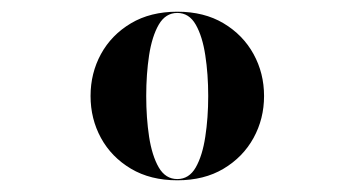

<svg xmlns="http://www.w3.org/2000/svg" viewBox="-20 -783 602 328"><path d="M134.7 -619Q134.7 -658 152.5 -690.7Q170.4 -723.4 203.7 -743.2Q237 -763 282.9 -763Q328.8 -763 361.9 -743.2Q395.1 -723.4 413.1 -690.7Q431.1 -658 431.1 -619Q431.1 -580 413.1 -547.3Q395.1 -514.6 361.9 -494.8Q328.8 -475 282.9 -475Q237 -475 203.7 -494.8Q170.4 -514.6 152.5 -547.3Q134.7 -580 134.7 -619ZM229.8 -619Q229.8 -581.8 234.7 -549.4Q239.7 -517 251.2 -497Q262.8 -477.1 282.9 -477.1Q303 -477.1 314.4 -497Q325.8 -517 330.7 -549.4Q335.7 -581.8 335.7 -619Q335.7 -656.2 330.7 -688.6Q325.8 -721 314.4 -740.9Q303 -760.9 282.9 -760.9Q262.8 -760.9 251.2 -740.9Q239.7 -721 234.7 -688.6Q229.8 -656.2 229.8 -619Z"/></svg>

Font: Bodoni* 48
Style: Bold
Weight: 700
Version: Version 2.2